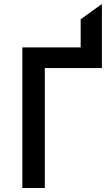

<svg xmlns="http://www.w3.org/2000/svg" viewBox="-20 -936 554 956"><path d="M381.7 -597.2V-840L487.4 -916.2V-597.2ZM91.2 0V-700H487.4V-597.2H203.2V0Z"/></svg>

Font: Geologica-Sharp
Style: Regular
Weight: 100
Designer: Sindre Bremnes, Frode Helland
Foundry: Monokrom Skriftforlag AS
Version: Version 1.010;gftools[0.9.28]